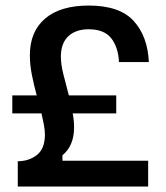

<svg xmlns="http://www.w3.org/2000/svg" viewBox="-20 -682 607 702"><path d="M45 0V-92.5Q85.8 -92.5 115 -115.4Q144.2 -138.3 144.2 -190Q144.2 -206.7 140.4 -226.2Q136.7 -245.8 131.7 -267.5H25V-333.3H114.2Q104.2 -370 96.7 -407.5Q89.2 -445 89.2 -480Q89.2 -566.7 145 -614.2Q200.8 -661.7 304.2 -661.7Q417.5 -661.7 468.8 -605.4Q520 -549.2 524.2 -455H415Q412.5 -509.2 386.7 -542.1Q360.8 -575 304.2 -575Q257.5 -575 230.4 -550Q203.3 -525 202.5 -476.7Q202.5 -445.8 212.1 -408.8Q221.7 -371.7 231.7 -333.3H405V-267.5H245.8Q248.3 -254.2 249.6 -241.2Q250.8 -228.3 250.8 -215.8Q250.8 -149.2 208.3 -114.2V-94.2H521.7V0Z"/></svg>

Font: Familjen Grotesk GF Medium
Style: Regular
Weight: 500
Designer: Anders Wikstroem, Jonas Baeckman, Matilda Gysing, Kristian Moeller
Foundry: Familjen STHLM AB
Version: Version 2.000; Beta; Release 4; Build 6